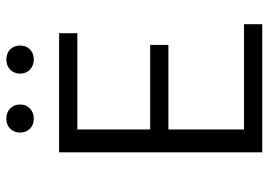

<svg xmlns="http://www.w3.org/2000/svg" viewBox="-144 -726 869 622"><g transform="rotate(-90 291.0 -414.5)"><path d="M173 -784Q173 -804 185.5 -816.5Q198 -829 218 -829Q238 -829 251 -816.5Q264 -804 264 -784Q264 -765 251 -752.5Q238 -740 218 -740Q198 -740 185.5 -752.5Q173 -765 173 -784ZM364 -784Q364 -804 377 -816.5Q390 -829 410 -829Q430 -829 442.5 -816.5Q455 -804 455 -784Q455 -765 442.5 -752.5Q430 -740 410 -740Q390 -740 377 -752.5Q364 -765 364 -784ZM183 -59H524V0H109V-658H495V-599H183V-363H457V-304H183Z"/></g></svg>

Font: EauTestInfant
Style: Regular
Weight: 400
Designer: Christian Thalmann (Catharsis Fonts)
Version: Version 0.001;PS 000.001;hotconv 1.0.88;makeotf.lib2.5.64775